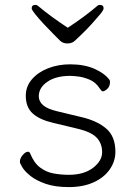

<svg xmlns="http://www.w3.org/2000/svg" viewBox="-20 -746 550 782"><path d="M256 -633Q325 -678 375 -721Q380 -726 387 -726Q402 -726 402 -712Q402 -705 388 -688Q374 -671 354.5 -649.5Q335 -628 316 -609.5Q297 -591 286 -581Q274 -569 255 -569Q237 -569 226 -579Q217 -588 198 -607Q179 -626 158.5 -648Q138 -670 123.5 -688Q109 -706 109 -712Q109 -726 124 -726Q131 -726 136 -721Q161 -700 191 -678Q221 -656 256 -633ZM195 -246Q140 -259 112.5 -284.5Q85 -310 85 -356Q85 -394 110 -423Q135 -452 176 -468Q217 -484 266 -484Q323 -484 364 -466Q405 -448 425 -422Q428 -419 428 -412Q428 -394 417 -384Q406 -374 399 -374Q395 -374 392.5 -377.5Q390 -381 386 -386Q370 -411 345 -421.5Q320 -432 298 -434.5Q276 -437 266 -437Q208 -437 173 -413Q138 -389 138 -354Q138 -333 155.5 -317.5Q173 -302 216 -292L312 -269Q376 -254 413 -222Q450 -190 450 -128Q450 -89 427 -56Q404 -23 361.5 -3.5Q319 16 260 16Q204 16 165.5 2.5Q127 -11 104 -29.5Q81 -48 71 -64.5Q61 -81 61 -87Q61 -101 72.5 -114.5Q84 -128 94 -128Q100 -128 103 -121Q118 -83 143 -64Q168 -45 198.5 -39.5Q229 -34 260 -34Q322 -34 359 -62.5Q396 -91 396 -126Q396 -162 373.5 -185.5Q351 -209 295 -222Z"/></svg>

Font: Moon Stars Kai HW Light
Style: Regular
Weight: 300
Designer: GuiWonder
Version: Version 1.101